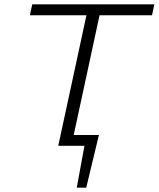

<svg xmlns="http://www.w3.org/2000/svg" viewBox="-20 -678 738 893"><path d="M302 0 312 -50H441L405 0ZM337 195 382 -50H440L381 195ZM251 0 393 -658H454L312 0ZM119 -607 130 -658H698L687 -607Z"/></svg>

Font: Ysabeau Infant Light
Style: Italic
Weight: 300
Italic angle: -12°
Designer: Christian Thalmann (Catharsis Fonts)
Version: Version 2.001;gftools[0.9.30]; featfreeze: ss01,ss02,lnum